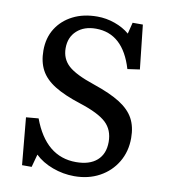

<svg xmlns="http://www.w3.org/2000/svg" viewBox="-82 -784 762 867"><g transform="rotate(10 299.0 -350.0)"><path d="M316 14Q265 14 216.5 -4Q168 -22 136 -53L120 6H76L56 -210L113 -215Q174 -50 313 -50Q375 -50 409 -80Q443 -110 443 -165Q443 -220 408 -253Q373 -286 286 -314Q211 -338 166 -366Q121 -394 101 -431.5Q81 -469 81 -521Q81 -579 108 -622Q135 -665 183 -689.5Q231 -714 295 -714Q336 -714 375.5 -700Q415 -686 443 -662L456 -714H503L525 -512L469 -504Q423 -659 298 -659Q244 -659 211 -629Q178 -599 178 -549Q178 -500 212 -469Q246 -438 333 -409Q410 -383 455 -354.5Q500 -326 520 -289Q540 -252 540 -200Q540 -138 511 -89.5Q482 -41 431.5 -13.5Q381 14 316 14Z"/></g></svg>

Font: Literata 12pt
Style: Regular
Weight: 400
Designer: Latin by Veronika Burian and Jose Scaglione. Greek by Irene Vlachou. Cyrillic by Vera Evstafieva.
Foundry: TypeTogether
Version: Version 3.002